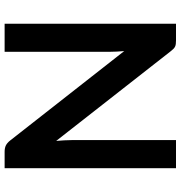

<svg xmlns="http://www.w3.org/2000/svg" viewBox="4 -766 763 810"><g transform="rotate(90 385.0 -361.5)"><path d="M151 -723Q159.5 -723 165.8 -722.2Q172 -721.5 176.8 -719.2Q181.5 -717 186 -712.8Q190.5 -708.5 196 -701.5L575 -217.5Q573.5 -235 572.5 -252Q571.5 -269 571.5 -283.5V-723H690V0H621Q605 0 594.2 -5.2Q583.5 -10.5 573.5 -23L196 -504.5Q197.5 -488.5 198.2 -472.8Q199 -457 199 -444V0H80.5V-723H151Z"/></g></svg>

Font: Lato
Style: Bold
Weight: 700
Designer: Lukasz Dziedzic
Foundry: tyPoland Lukasz Dziedzic
Version: Version 2.007; 2014-02-27